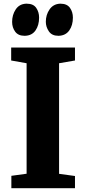

<svg xmlns="http://www.w3.org/2000/svg" viewBox="-20 -994 456 1014"><path d="M109 -805Q76 -805 60 -827Q44 -849 44 -878.5Q44 -915.5 62.8 -944Q81.5 -972.5 117 -974.5H121.5Q156 -974.5 171.2 -952.5Q186.5 -930.5 186.5 -901Q186.5 -860.5 167.5 -833.2Q148.5 -806 112 -805ZM287.5 -805Q254 -805 238 -828.5Q222 -852 222 -879Q222 -915.5 241.5 -944Q261 -972.5 296.5 -974.5H299.5Q334 -974.5 349.5 -952.5Q365 -930.5 365 -901Q365 -860.5 346 -833.5Q327 -806.5 291 -805ZM120.5 -76.5V-660L39 -674.5V-743H376V-674.5L292 -660V-76L376 -64.5V0H40V-65.5Z"/></svg>

Font: Merriweather 20pt Black
Style: Regular
Weight: 900
Version: Version 2.100